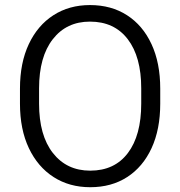

<svg xmlns="http://www.w3.org/2000/svg" viewBox="-20 -741 723 770"><path d="M622.6 -385.7V-325.2Q622.6 -222.2 587.9 -147Q553.2 -71.8 490.2 -31Q427.2 9.8 341.8 9.8Q258.3 9.8 194.8 -31Q131.3 -71.8 95.7 -147Q60.1 -222.2 60.1 -325.2V-385.7Q60.1 -488.8 95.5 -564Q130.9 -639.2 194.1 -679.9Q257.3 -720.7 340.8 -720.7Q426.3 -720.7 489.5 -679.9Q552.7 -639.2 587.6 -564Q622.6 -488.8 622.6 -385.7ZM546.4 -325.2V-386.7Q546.4 -513.2 492.4 -583.7Q438.5 -654.3 340.8 -654.3Q246.6 -654.3 191.7 -583.7Q136.7 -513.2 136.7 -386.7V-325.2Q136.7 -198.2 192.1 -127.4Q247.6 -56.6 341.8 -56.6Q439.5 -56.6 492.9 -127.4Q546.4 -198.2 546.4 -325.2Z"/></svg>

Font: Vazirmatn UI Light
Style: Regular
Weight: 300
Designer: Saber Rastikerdar
Foundry: Saber Rastikerdar
Version: Version 33.003